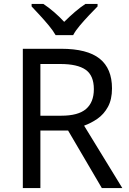

<svg xmlns="http://www.w3.org/2000/svg" viewBox="-20 -964 662 984"><path d="M294 -714Q427 -714 490.5 -663.5Q554 -613 554 -511Q554 -454 533 -416Q512 -378 479.5 -355.5Q447 -333 411 -320L607 0H502L329 -295H187V0H97V-714ZM289 -636H187V-371H294Q381 -371 421 -405.5Q461 -440 461 -507Q461 -577 419 -606.5Q377 -636 289 -636ZM265 -784Q252 -807 230 -833.5Q208 -860 184 -886Q160 -912 142 -931V-944H202Q228 -927 256 -903Q284 -879 309 -852Q336 -879 364 -903Q392 -927 418 -944H480V-931Q461 -912 436.5 -886Q412 -860 389.5 -833.5Q367 -807 355 -784Z"/></svg>

Font: Noto Sans Multani
Style: Regular
Weight: 400
Designer: Monotype Design Team
Foundry: Monotype Imaging Inc.
Version: Version 2.002; ttfautohint (v1.8.4.7-5d5b)